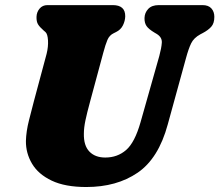

<svg xmlns="http://www.w3.org/2000/svg" viewBox="-20 -720 860 752"><path d="M530.5 -241.5 604 -501Q612.5 -532.5 613.8 -553.2Q615 -574 594 -587L585.5 -592Q562 -606 553.8 -618.2Q545.5 -630.5 546 -649.5Q546.5 -670 560.5 -685Q574.5 -700 602 -700H773Q796.5 -700 808 -687Q819.5 -674 819.5 -654Q819.5 -628.5 807.2 -615Q795 -601.5 774 -590.5L764.5 -585.5Q739 -571.5 728.8 -550.5Q718.5 -529.5 708.5 -492.5L637 -232.5Q601 -99.5 519 -43.5Q437 12.5 318 12.5Q235 12.5 182.5 -12.5Q130 -37.5 105.5 -78.8Q81 -120 81.5 -168Q82.5 -205.5 93.5 -248.8Q104.5 -292 113 -324.5L162.5 -509Q169.5 -537 168 -562Q166.5 -587 158 -594.5L151 -600.5Q135 -614.5 128.8 -625Q122.5 -635.5 123 -654Q123.5 -672.5 135 -686.2Q146.5 -700 166 -700H421.5Q471 -700 470.5 -656Q470 -638 461.5 -620.8Q453 -603.5 434.5 -594.5L425.5 -590Q408.5 -582 400.8 -563.8Q393 -545.5 384.5 -513.5L333.5 -324.5Q320.5 -277 314.5 -248Q308.5 -219 308.5 -196.5Q307.5 -150 330 -126.5Q352.5 -103 392.5 -103Q440 -103 474 -132.5Q508 -162 530.5 -241.5Z"/></svg>

Font: Fraunces 72pt SuperSoft Black
Style: Italic
Weight: 900
Italic angle: -16°
Version: Version 1.000;[b76b70a41]